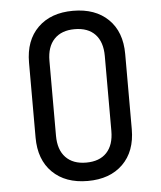

<svg xmlns="http://www.w3.org/2000/svg" viewBox="-53 -786 706 843"><g transform="rotate(-5 300.0 -365.0)"><path d="M300 10Q202 10 145 -46Q88 -102 88 -200V-530Q88 -628 145 -684Q202 -740 300 -740Q398 -740 455 -684.5Q512 -629 512 -531V-200Q512 -102 455 -46Q398 10 300 10ZM300 -71Q359 -71 390.5 -104.5Q422 -138 422 -200V-530Q422 -592 390.5 -625.5Q359 -659 300 -659Q242 -659 210 -625.5Q178 -592 178 -530V-200Q178 -138 210 -104.5Q242 -71 300 -71Z"/></g></svg>

Font: Liga JetBrainsMono Nerd Font
Style: Regular
Weight: 400
Designer: Philipp Nurullin, Konstantin Bulenkov
Foundry: JetBrains
Version: Version 2.225; ttfautohint (v1.8.3)